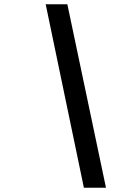

<svg xmlns="http://www.w3.org/2000/svg" viewBox="-20 -775 654 895"><path d="M371 100 193 -755H294L474 100Z"/></svg>

Font: Intel One Mono Medium
Style: Italic
Weight: 500
Italic angle: -16°
Monospace: yes
Designer: Fred Shallcrass
Foundry: Frere-Jones Type LLC
Version: Version 1.400;hotconv 1.1.0;makeotfexe 2.6.0;FJTRelease1.4